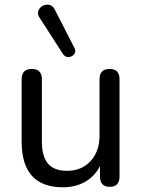

<svg xmlns="http://www.w3.org/2000/svg" viewBox="-20 -787 603 816"><path d="M248 -557 148 -712Q138 -727 143 -741Q148 -755 161 -762Q174 -769 189 -766.5Q204 -764 213 -746L296 -584Q304 -568 295.5 -557Q287 -546 272.5 -544.5Q258 -543 248 -557ZM248 9Q72 9 72 -185V-450Q72 -494 115 -494Q158 -494 158 -450V-186Q158 -122 184 -91.5Q210 -61 265 -61Q327 -61 365 -102.5Q403 -144 403 -211V-450Q403 -494 446 -494Q488 -494 488 -450V-37Q488 7 447 7Q405 7 405 -37V-81Q382 -37 341 -14Q300 9 248 9Z"/></svg>

Font: Chiron GoRound TC N
Style: Regular
Weight: 350
Designer: Ryoko NISHIZUKA 西塚涼子 (kana, bopomofo & ideographs); Paul D. Hunt (Latin, Greek & Cyrillic); Sandoll Communications 산돌커뮤니
Foundry: Adobe
Version: Version 1.000;hotconv 1.1.1;makeotfexe 2.6.0